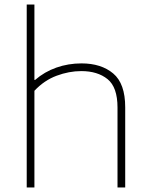

<svg xmlns="http://www.w3.org/2000/svg" viewBox="-20 -828 662 848"><path d="M98 0V-808H132V-475H135Q176.5 -511 229 -529.5Q281.5 -548 340 -548Q427 -548 480 -503.5Q533 -459 533 -354V0H499V-353Q499 -443 455 -478.5Q411 -514 339 -514Q285 -514 230 -493.5Q175 -473 132 -427V0Z"/></svg>

Font: Encode Sans Expanded Thin
Style: Regular
Weight: 100
Width: 7
Designer: Multiple Designers
Foundry: Impallari Type
Version: Version 3.000; ttfautohint (v1.8.3) -l 8 -r 50 -G 200 -x 14 